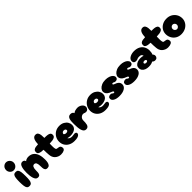

<svg xmlns="http://www.w3.org/2000/svg" viewBox="460 -2451 4175 4175"><g transform="rotate(-45 2547.5 -363.5)"><path d="M142 -485Q93 -485 59 -520.5Q25 -556 25 -607Q25 -641 40.5 -668Q56 -695 82.5 -711.5Q109 -728 142 -728Q174 -728 200.5 -711.5Q227 -695 243 -668Q259 -641 259 -607Q259 -573 243 -545.5Q227 -518 200.5 -501.5Q174 -485 142 -485ZM142 0Q102 0 82.5 -23Q63 -46 56.5 -93.5Q50 -141 49 -216Q49 -291 55.5 -339Q62 -387 82 -409.5Q102 -432 142 -432Q182 -432 201.5 -409.5Q221 -387 228 -339Q235 -291 235 -216Q236 -141 229 -93.5Q222 -46 202 -23Q182 0 142 0Z M694 0Q654 0 637.5 -22.5Q621 -45 618 -79.5Q615 -114 615 -149Q615 -202 600 -234.5Q585 -267 547 -267Q513 -267 497 -234.5Q481 -202 481 -149Q481 -114 478.5 -80Q476 -46 460 -23.5Q444 -1 402 -1Q371 -1 350.5 -24Q330 -47 319 -84Q308 -121 303.5 -164Q299 -207 299 -247Q299 -287 303 -329Q307 -371 317.5 -407Q328 -443 348 -465Q368 -487 400 -487Q457 -487 471 -435Q483 -448 509.5 -459.5Q536 -471 570 -471Q647 -471 696 -432Q745 -393 767.5 -324.5Q790 -256 789 -166Q789 -120 780.5 -82.5Q772 -45 751.5 -22.5Q731 0 694 0Z M1111 0Q1076 0 1040 -14Q1004 -28 975.5 -55Q947 -82 934 -120Q925 -145 921 -182Q917 -219 915.5 -261Q914 -303 914 -343Q875 -344 839.5 -350Q804 -356 781.5 -372.5Q759 -389 759 -421Q759 -460 780 -479.5Q801 -499 836.5 -505.5Q872 -512 914 -513Q915 -544 919.5 -576.5Q924 -609 935 -637Q946 -665 966 -682.5Q986 -700 1018 -700Q1061 -700 1080.5 -673Q1100 -646 1105 -603Q1110 -560 1109 -513Q1161 -514 1201 -509Q1241 -504 1264 -487Q1287 -470 1287 -433Q1287 -395 1261 -376Q1235 -357 1193 -350.5Q1151 -344 1104 -343Q1104 -324 1103.5 -303.5Q1103 -283 1103 -262Q1103 -205 1111 -181Q1117 -163 1127.5 -158Q1138 -153 1154 -152.5Q1170 -152 1193 -146Q1216 -141 1229 -121.5Q1242 -102 1242 -72Q1242 -38 1206.5 -19Q1171 0 1111 0Z M1528 0Q1453 0 1396.5 -29.5Q1340 -59 1308.5 -110.5Q1277 -162 1277 -229Q1277 -294 1308.5 -349Q1340 -404 1395.5 -437Q1451 -470 1523 -470Q1590 -470 1638 -443Q1686 -416 1711.5 -374.5Q1737 -333 1737 -287Q1737 -241 1716 -211.5Q1695 -182 1661.5 -166.5Q1628 -151 1590 -146Q1552 -141 1517 -144.5Q1482 -148 1458 -156Q1476 -127 1503.5 -116.5Q1531 -106 1561.5 -107.5Q1592 -109 1617 -114Q1648 -121 1668 -111Q1688 -101 1689 -79Q1690 -61 1676.5 -43Q1663 -25 1628 -12.5Q1593 0 1528 0ZM1461 -278Q1471 -262 1490 -255.5Q1509 -249 1528.5 -251Q1548 -253 1561.5 -262Q1575 -271 1575 -287Q1575 -304 1561.5 -317.5Q1548 -331 1519 -331Q1491 -331 1476 -313.5Q1461 -296 1461 -278Z M1884 0Q1850 0 1828.5 -22.5Q1807 -45 1796 -83Q1785 -121 1781 -170Q1777 -219 1777 -271Q1777 -306 1778.5 -342.5Q1780 -379 1788.5 -410Q1797 -441 1817.5 -460.5Q1838 -480 1876 -480Q1903 -480 1925 -467.5Q1947 -455 1953 -430Q1976 -451 2011.5 -460.5Q2047 -470 2085 -470Q2117 -470 2150 -454.5Q2183 -439 2206 -412Q2229 -385 2229 -351Q2229 -322 2207.5 -296Q2186 -270 2147 -270Q2130 -270 2119 -274.5Q2108 -279 2098 -283Q2088 -287 2074 -287Q2037 -287 2006.5 -257.5Q1976 -228 1976 -178Q1976 -152 1974.5 -121.5Q1973 -91 1965.5 -63Q1958 -35 1939 -17.5Q1920 0 1884 0Z M2480 0Q2405 0 2348.5 -29.5Q2292 -59 2260.5 -110.5Q2229 -162 2229 -229Q2229 -294 2260.5 -349Q2292 -404 2347.5 -437Q2403 -470 2475 -470Q2542 -470 2590 -443Q2638 -416 2663.5 -374.5Q2689 -333 2689 -287Q2689 -241 2668 -211.5Q2647 -182 2613.5 -166.5Q2580 -151 2542 -146Q2504 -141 2469 -144.5Q2434 -148 2410 -156Q2428 -127 2455.5 -116.5Q2483 -106 2513.5 -107.5Q2544 -109 2569 -114Q2600 -121 2620 -111Q2640 -101 2641 -79Q2642 -61 2628.5 -43Q2615 -25 2580 -12.5Q2545 0 2480 0ZM2413 -278Q2423 -262 2442 -255.5Q2461 -249 2480.5 -251Q2500 -253 2513.5 -262Q2527 -271 2527 -287Q2527 -304 2513.5 -317.5Q2500 -331 2471 -331Q2443 -331 2428 -313.5Q2413 -296 2413 -278Z M2911 0Q2823 0 2771 -29Q2719 -58 2719 -104Q2719 -136 2740.5 -151.5Q2762 -167 2792 -167Q2816 -167 2827.5 -159Q2839 -151 2848 -143Q2857 -135 2870 -135Q2891 -135 2891 -150Q2891 -170 2867.5 -179Q2844 -188 2809 -204Q2761 -227 2740 -257.5Q2719 -288 2719 -320Q2719 -358 2746 -392Q2773 -426 2822.5 -448Q2872 -470 2941 -470Q2999 -470 3045 -454Q3091 -438 3118 -410.5Q3145 -383 3145 -350Q3145 -319 3125 -303Q3105 -287 3073 -287Q3055 -287 3044.5 -292.5Q3034 -298 3025.5 -303Q3017 -308 3002 -308Q2994 -308 2988 -302.5Q2982 -297 2982 -289Q2982 -283 2987 -277Q2992 -271 3004 -267Q3035 -257 3064.5 -241.5Q3094 -226 3113.5 -201.5Q3133 -177 3133 -139Q3133 -74 3072 -37Q3011 0 2911 0Z M3367 0Q3279 0 3227 -29Q3175 -58 3175 -104Q3175 -136 3196.5 -151.5Q3218 -167 3248 -167Q3272 -167 3283.5 -159Q3295 -151 3304 -143Q3313 -135 3326 -135Q3347 -135 3347 -150Q3347 -170 3323.5 -179Q3300 -188 3265 -204Q3217 -227 3196 -257.5Q3175 -288 3175 -320Q3175 -358 3202 -392Q3229 -426 3278.5 -448Q3328 -470 3397 -470Q3455 -470 3501 -454Q3547 -438 3574 -410.5Q3601 -383 3601 -350Q3601 -319 3581 -303Q3561 -287 3529 -287Q3511 -287 3500.5 -292.5Q3490 -298 3481.5 -303Q3473 -308 3458 -308Q3450 -308 3444 -302.5Q3438 -297 3438 -289Q3438 -283 3443 -277Q3448 -271 3460 -267Q3491 -257 3520.5 -241.5Q3550 -226 3569.5 -201.5Q3589 -177 3589 -139Q3589 -74 3528 -37Q3467 0 3367 0Z M3811 0Q3762 0 3721.5 -15Q3681 -30 3657 -60.5Q3633 -91 3633 -138Q3633 -178 3657 -206Q3681 -234 3721.5 -249Q3762 -264 3811 -264Q3840 -264 3864 -259.5Q3888 -255 3897 -249Q3897 -272 3878 -289.5Q3859 -307 3812 -307Q3790 -307 3777.5 -303.5Q3765 -300 3755 -295Q3745 -290 3732.5 -286.5Q3720 -283 3699 -283Q3668 -283 3649.5 -299.5Q3631 -316 3631 -350Q3631 -381 3648.5 -403.5Q3666 -426 3694 -441Q3722 -456 3754.5 -463Q3787 -470 3817 -470Q3906 -470 3962 -437.5Q4018 -405 4045 -353Q4072 -301 4072 -240Q4072 -206 4066.5 -177Q4061 -148 4052 -132Q4066 -120 4073.5 -104Q4081 -88 4081 -71Q4081 -43 4062.5 -21.5Q4044 0 4010 0Q3984 0 3969 -8Q3954 -16 3939 -29Q3915 -15 3886 -7.5Q3857 0 3811 0ZM3831 -101Q3854 -101 3865.5 -110.5Q3877 -120 3877 -132Q3877 -144 3865.5 -153.5Q3854 -163 3831 -163Q3809 -163 3797 -153.5Q3785 -144 3785 -132Q3785 -120 3797 -110.5Q3809 -101 3831 -101Z M4403 0Q4368 0 4332 -14Q4296 -28 4267.5 -55Q4239 -82 4226 -120Q4217 -145 4213 -182Q4209 -219 4207.5 -261Q4206 -303 4206 -343Q4167 -344 4131.5 -350Q4096 -356 4073.5 -372.5Q4051 -389 4051 -421Q4051 -460 4072 -479.5Q4093 -499 4128.5 -505.5Q4164 -512 4206 -513Q4207 -544 4211.5 -576.5Q4216 -609 4227 -637Q4238 -665 4258 -682.5Q4278 -700 4310 -700Q4353 -700 4372.5 -673Q4392 -646 4397 -603Q4402 -560 4401 -513Q4453 -514 4493 -509Q4533 -504 4556 -487Q4579 -470 4579 -433Q4579 -395 4553 -376Q4527 -357 4485 -350.5Q4443 -344 4396 -343Q4396 -324 4395.5 -303.5Q4395 -283 4395 -262Q4395 -205 4403 -181Q4409 -163 4419.5 -158Q4430 -153 4446 -152.5Q4462 -152 4485 -146Q4508 -141 4521 -121.5Q4534 -102 4534 -72Q4534 -38 4498.5 -19Q4463 0 4403 0Z M4819 1Q4745 2 4689.5 -29.5Q4634 -61 4602.5 -115.5Q4571 -170 4569 -236Q4568 -304 4600 -356.5Q4632 -409 4689 -440Q4746 -471 4819 -471Q4891 -472 4946.5 -441Q5002 -410 5035 -357Q5068 -304 5070 -236Q5071 -171 5039 -117.5Q5007 -64 4950 -32.5Q4893 -1 4819 1ZM4822 -145Q4849 -145 4869 -166Q4889 -187 4889 -215Q4889 -243 4869 -263.5Q4849 -284 4822 -284Q4795 -284 4775 -263.5Q4755 -243 4755 -215Q4755 -187 4775 -166Q4795 -145 4822 -145Z"/></g></svg>

Font: Cherry Bomb One
Style: Regular
Weight: 400
Designer: satsuyako
Foundry: satsuyako
Version: Version 4.100; ttfautohint (v1.8.3)